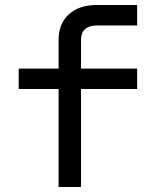

<svg xmlns="http://www.w3.org/2000/svg" viewBox="-20 -750 640 770"><path d="M215 0V-393H55V-475H215V-590Q215 -655 256 -692.5Q297 -730 369 -730H530V-648H369Q338 -648 321.5 -633.5Q305 -619 305 -590V-475H530V-393H305V0Z"/></svg>

Font: JetBrains Mono
Style: Regular
Weight: 400
Monospace: yes
Designer: Philipp Nurullin, Konstantin Bulenkov
Foundry: JetBrains
Version: Version 2.305